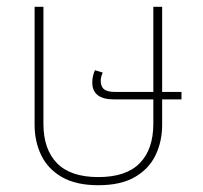

<svg xmlns="http://www.w3.org/2000/svg" viewBox="-20 -537 599 566"><path d="M270 9Q204 9 162.5 -15Q121 -39 101.5 -79.5Q82 -120 82 -169V-517H108V-172Q108 -97 148 -56Q188 -15 270 -15Q352 -15 392 -56Q432 -97 432 -172V-244H316Q252 -244 252 -294Q252 -305 254.5 -314.5Q257 -324 260 -330L283 -323Q277 -311 277 -299Q277 -282 286.5 -274Q296 -266 319 -266H432V-517H458V-266H515V-244H458V-169Q458 -120 438.5 -79.5Q419 -39 377.5 -15Q336 9 270 9Z"/></svg>

Font: Noto Sans Thai UI SemCond Thin
Style: Regular
Weight: 100
Width: 4
Designer: Monotype Design Team
Foundry: Monotype Imaging Inc.
Version: Version 2.000